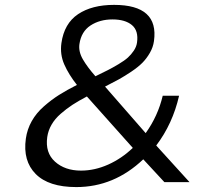

<svg xmlns="http://www.w3.org/2000/svg" viewBox="-20 -740 820 780"><path d="M750 0H647.9L562 -92.8Q443.4 20 290 20Q177.7 20 125 -33.2Q72.3 -86.4 85 -176.8Q90.3 -214.8 108.9 -247.8Q127.4 -280.8 158 -307.6Q188.5 -334.5 219.7 -354.2Q251 -374 292.5 -395Q259.3 -437 241.2 -478Q223.1 -519 229.5 -564.9Q240.7 -644.5 297.1 -682.4Q353.5 -720.2 443.4 -720.2Q626 -720.2 605.5 -573.2Q602.1 -548.3 588.9 -525.4Q575.7 -502.4 558.6 -485.1Q541.5 -467.8 513.9 -449.2Q486.3 -430.7 463.4 -418Q440.4 -405.3 406.7 -388.2L571.8 -199.2Q621.6 -268.6 641.1 -351.1H707.5Q681.6 -237.3 614.7 -148.9ZM309.6 -46.9H309.1Q364.7 -46.9 419.7 -71.5Q474.6 -96.2 519.5 -139.2L333 -348.1Q298.8 -330.1 274.4 -314.2Q250 -298.3 226.6 -277.8Q203.1 -257.3 189.5 -233.6Q175.8 -210 171.9 -183.1Q163.1 -119.6 203.4 -83.3Q243.7 -46.9 309.1 -46.9ZM367.7 -430.2Q400.4 -446.3 418.5 -455.3Q436.5 -464.4 461.4 -479.2Q486.3 -494.1 499.5 -506.1Q512.7 -518.1 523.4 -533.9Q534.2 -549.8 536.6 -566.9Q543.5 -615.2 515.9 -638.2Q488.3 -661.1 437 -661.1Q385.3 -661.1 347.7 -636.5Q310.1 -611.8 302.7 -561Q298.3 -530.3 316.9 -498.5Q335.4 -466.8 367.7 -430.2Z"/></svg>

Font: Fivo Sans
Style: Italic
Weight: 400
Designer: Alexander Slobzheninov
Foundry: Alexander Slobzheninov
Version: 1.0